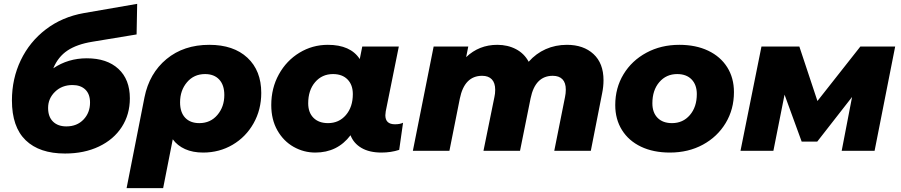

<svg xmlns="http://www.w3.org/2000/svg" viewBox="-20 -784 4684 998"><path d="M257 -429Q334 -481 431 -481Q536 -481 595.5 -426Q655 -371 655 -273Q655 -189 613 -124Q571 -59 494.5 -22.5Q418 14 318 14Q185 14 113.5 -55Q42 -124 42 -262Q42 -375 88 -471Q134 -567 218.5 -631.5Q303 -696 416 -716L693 -764L690 -605L460 -567Q380 -554 331 -521.5Q282 -489 257 -429ZM230 -223Q230 -177 255.5 -152Q281 -127 325 -127Q380 -127 414 -162.5Q448 -198 448 -251Q448 -295 423.5 -318.5Q399 -342 357 -342Q302 -342 266 -307Q230 -272 230 -223Z M1338 -301Q1338 -214 1298 -143Q1258 -72 1189 -31.5Q1120 9 1036 9Q982 9 942 -9Q902 -27 878 -60L828 194H638L731 -278Q756 -403 845.5 -477Q935 -551 1068 -551Q1194 -551 1266 -484Q1338 -417 1338 -301ZM1146 -290Q1146 -342 1119.5 -370.5Q1093 -399 1046 -399Q988 -399 952 -356.5Q916 -314 916 -252Q916 -200 942.5 -172Q969 -144 1016 -144Q1074 -144 1110 -186.5Q1146 -229 1146 -290Z M2075 -146 2055 -5Q2012 9 1963 9Q1900 9 1859 -15Q1818 -39 1802 -81Q1734 9 1619 9Q1559 9 1506.5 -20.5Q1454 -50 1422 -106Q1390 -162 1390 -238Q1390 -326 1429.5 -397.5Q1469 -469 1536.5 -510Q1604 -551 1684 -551Q1802 -551 1850 -477L1863 -542H2053L1985 -205Q1983 -191 1983 -185Q1983 -138 2033 -138Q2059 -138 2075 -146ZM1814 -295Q1814 -343 1786.5 -371Q1759 -399 1711 -399Q1654 -399 1618 -357Q1582 -315 1582 -247Q1582 -199 1609.5 -171.5Q1637 -144 1685 -144Q1742 -144 1778 -186Q1814 -228 1814 -295Z M3117 -367Q3117 -334 3110 -300L3051 0H2861L2917 -280Q2921 -299 2921 -318Q2921 -354 2903.5 -372Q2886 -390 2853 -390Q2762 -390 2738 -273L2683 0H2493L2550 -280Q2554 -297 2554 -317Q2554 -353 2536.5 -371.5Q2519 -390 2486 -390Q2394 -390 2370 -271L2316 0H2126L2234 -542H2414L2403 -487Q2470 -551 2565 -551Q2619 -551 2662 -528.5Q2705 -506 2728 -463Q2766 -506 2816.5 -528.5Q2867 -551 2927 -551Q3013 -551 3065 -503Q3117 -455 3117 -367Z M3178 -238Q3178 -327 3221 -398Q3264 -469 3340 -510Q3416 -551 3511 -551Q3597 -551 3661 -520.5Q3725 -490 3760 -434.5Q3795 -379 3795 -305Q3795 -216 3752 -144.5Q3709 -73 3633.5 -32Q3558 9 3462 9Q3376 9 3312 -21.5Q3248 -52 3213 -108Q3178 -164 3178 -238ZM3602 -295Q3602 -343 3575 -371Q3548 -399 3500 -399Q3443 -399 3407 -357Q3371 -315 3371 -247Q3371 -199 3398 -171.5Q3425 -144 3473 -144Q3530 -144 3566 -186Q3602 -228 3602 -295Z M4633 -542 4526 0H4355L4409 -280L4228 -48H4147L4058 -292L4000 0H3829L3938 -542H4135L4229 -259L4452 -542Z"/></svg>

Font: Montserrat Alternates ExtraBold
Style: Italic
Weight: 800
Italic angle: -11.3°
Designer: Julieta Ulanovsky
Foundry: Julieta Ulanovsky
Version: Version 7.200